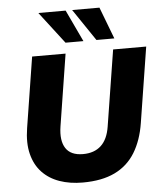

<svg xmlns="http://www.w3.org/2000/svg" viewBox="-62 -994 889 1058"><g transform="rotate(-5 383.0 -465.0)"><path d="M353 11Q282 11 225 -9Q168 -29 129.5 -69.5Q91 -110 75.5 -171.5Q60 -233 73 -314L135 -705H320L257 -307Q245 -230 272.5 -187.5Q300 -145 368 -145Q430 -145 467.5 -179.5Q505 -214 516 -284L583 -705H766L700 -289Q685 -193 643.5 -125.5Q602 -58 530.5 -23.5Q459 11 353 11ZM496 -765 377 -941H528L595 -765ZM325 -765 190 -941H341L424 -765Z"/></g></svg>

Font: Nunito Sans 11pt Black
Style: Italic
Weight: 900
Italic angle: -9°
Version: Version 3.101;gftools[0.9.27]